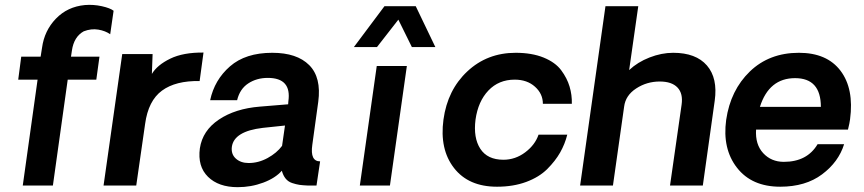

<svg xmlns="http://www.w3.org/2000/svg" viewBox="-20 -776 3614 803"><path d="M75.2 0 137.2 -442.9H56.2L68.8 -539.1H149.9L155.8 -576.2Q165.5 -647.9 213.9 -698Q262.2 -748 335 -754.9Q371.1 -757.8 406 -750Q440.9 -742.2 455.1 -731L440.9 -632.8Q420.9 -647 391.4 -652.1Q361.8 -657.2 330.1 -645Q289.1 -622.1 280.8 -564.9L276.9 -539.1H396L382.8 -442.9H263.2L201.2 0Z M831.1 -556.2 814.9 -437Q714.8 -439 657.5 -397Q600.1 -355 586.9 -257.8L549.8 0H413.1L491.2 -549.8H618.2L615.2 -466.8Q637.2 -503.9 691.7 -530.5Q746.1 -557.1 831.1 -556.2Z M974.1 6.8Q894 6.8 849.9 -36.6Q805.7 -80.1 815.9 -155.8Q827.1 -230 895.5 -275.9Q963.9 -321.8 1066.9 -330.1L1185.1 -339.8L1186 -352.1Q1200.2 -450.2 1100.1 -450.2Q1053.2 -450.2 1018.1 -427Q982.9 -403.8 971.7 -356.9H858.9Q877 -441.9 941.9 -498.5Q1006.8 -555.2 1118.7 -555.2Q1221.7 -555.2 1273.2 -503.7Q1324.7 -452.1 1311 -350.1Q1305.2 -311 1296.6 -246.1Q1288.1 -181.2 1286.1 -169.9Q1276.4 -101.1 1318.8 -101.1L1303.7 0H1268.1Q1246.1 -1 1232.4 -2.9Q1218.8 -4.9 1201.9 -10.5Q1185.1 -16.1 1174.6 -29.1Q1164.1 -42 1158.7 -62Q1131.8 -31.2 1081.1 -12.2Q1030.3 6.8 974.1 6.8ZM1020 -94.2Q1061 -94.2 1099.4 -115.2Q1137.7 -136.2 1159.7 -166L1171.9 -251L1079.1 -241.2Q959 -227.1 949.7 -162.1Q945.8 -131.3 966.3 -112.8Q986.8 -94.2 1020 -94.2Z M1587.9 -750H1718.8L1800.8 -579.1H1702.6L1646 -693.8L1556.6 -579.1H1460ZM1555.7 -500H1681.6L1610.8 0H1484.9Z M2058.6 4.9Q1939.5 4.9 1878.7 -73.5Q1817.9 -151.9 1834.7 -275.9Q1851.6 -399.9 1934.6 -477.5Q2017.6 -555.2 2136.7 -555.2Q2204.6 -555.2 2253.7 -535.2Q2302.7 -515.1 2327.1 -482.2Q2351.6 -449.2 2362.1 -414.1Q2372.6 -378.9 2371.6 -341.8H2250.5Q2250.5 -383.8 2217.5 -413.3Q2184.6 -442.9 2132.8 -442.9Q2065.9 -442.9 2022.7 -397.5Q1979.5 -352.1 1968.8 -275.9Q1959 -199.7 1988.8 -153.8Q2018.6 -107.9 2085.4 -107.9Q2135.3 -107.9 2176.5 -138.9Q2217.8 -169.9 2232.4 -212.9H2352.5Q2342.8 -173.8 2322.8 -138.4Q2302.7 -103 2268.8 -69.1Q2234.9 -35.2 2180.7 -15.1Q2126.5 4.9 2058.6 4.9Z M2795.4 -555.2Q2890.6 -555.2 2936.5 -502.2Q2982.4 -449.2 2969.2 -355L2919.4 0H2782.2L2830.6 -337.9Q2837.4 -384.8 2813.5 -409.9Q2789.6 -435.1 2739.3 -435.1Q2685.1 -435.1 2640.6 -406Q2596.2 -377 2590.3 -330.1L2543.5 0H2406.2L2512.2 -750H2649.4L2611.3 -482.9Q2646.5 -516.1 2696.5 -535.6Q2746.6 -555.2 2795.4 -555.2Z M3535.2 -276.9Q3533.2 -260.7 3526.4 -233.9H3142.1Q3138.2 -171.9 3171.9 -135.5Q3205.6 -99.1 3258.3 -99.1Q3355.5 -99.1 3399.4 -172.9H3510.3Q3487.3 -98.6 3418.2 -46.9Q3349.1 4.9 3243.2 4.9Q3124 4.9 3062.3 -74.5Q3000.5 -153.8 3017.1 -274.9Q3035.2 -398.9 3116.2 -477.1Q3197.3 -555.2 3321.3 -555.2Q3438.5 -555.2 3495.4 -480Q3552.2 -404.8 3535.2 -276.9ZM3305.2 -449.2Q3196.3 -449.2 3158.2 -329.1H3413.1Q3413.1 -449.2 3305.2 -449.2Z"/></svg>

Font: Oakes Grotesk
Style: SemiBold Italic
Weight: 600
Designer: Samuel Oakes
Foundry: Samuel Oakes
Version: Version 1.0 | wf-rip DC20170320